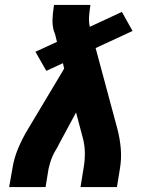

<svg xmlns="http://www.w3.org/2000/svg" viewBox="-20 -755 640 775"><path d="M17 0 30 -74Q36 -115 53 -155.5Q70 -196 93 -234L239 -478L234 -500L167 -469L123 -546L210 -586L202 -618Q201 -621 200 -623Q199 -625 198 -628Q198 -628 198 -628Q198 -628 198 -628Q198 -628 198 -628Q198 -628 198 -628Q191 -651 192 -676.5Q193 -702 197 -728L198 -735H345L344 -728Q341 -708 339.5 -688Q338 -668 342 -649L343 -647L472 -707L515 -630L366 -561L454 -234Q464 -196 467.5 -155.5Q471 -115 464 -74L452 0H305L317 -74Q323 -107 322.5 -139.5Q322 -172 313 -203L287 -301L219 -175Q213 -162 205.5 -150Q198 -138 192.5 -125.5Q187 -113 183 -100Q179 -87 176 -74L164 0Z"/></svg>

Font: Iosevka Curly Slab HvEx
Style: Italic
Weight: 900
Width: 7
Italic angle: -9°
Monospace: yes
Designer: Belleve Invis
Foundry: Belleve Invis
Version: Version 11.1.0; ttfautohint (v1.8.3)